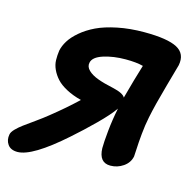

<svg xmlns="http://www.w3.org/2000/svg" viewBox="-143 -749 897 902"><g transform="rotate(15 305.5 -298.0)"><path d="M19 50.8Q-14.2 50.8 -28.8 29.8Q-43.5 8.8 -38.1 -19Q-36.1 -31.2 -21.2 -46.4Q-6.3 -61.5 12 -75Q30.3 -88.4 63.5 -112.1Q96.7 -135.7 120.1 -154.8Q189.9 -210.4 244.1 -262.2Q202.6 -272.9 171.4 -289.6Q140.1 -306.2 122.3 -325.7Q104.5 -345.2 94 -367.9Q83.5 -390.6 83 -413.3Q82.5 -436 85.9 -460Q90.8 -483.9 106 -508.5Q121.1 -533.2 150.9 -558.6Q180.7 -584 220.9 -603.3Q261.2 -622.6 320.8 -634.8Q380.4 -647 450.2 -647Q563.5 -647 610.4 -621.8Q657.2 -596.7 646 -539.1Q645 -535.2 616 -432.1Q586.9 -329.1 574.2 -266.1Q565.9 -225.6 561.8 -182.1Q557.6 -138.7 556.4 -108.2Q555.2 -77.6 554.2 -70.8Q547.9 -39.1 519.5 -19.5Q491.2 0 457 0Q401.9 0 399.9 -69.8Q399.9 -98.6 405.5 -154.8Q411.1 -210.9 422.9 -268.1Q398.4 -232.9 346.2 -181.2Q293.9 -129.4 242.2 -84Q90.3 50.8 19 50.8ZM375 -356Q426.8 -344.2 436 -325.2Q462.4 -423.3 483.9 -492.2Q451.2 -501 398.9 -501Q338.9 -501 291 -485.6Q243.2 -470.2 237.8 -441.9Q233.4 -421.9 250.7 -405Q268.1 -388.2 298.6 -377Q329.1 -365.7 375 -356Z"/></g></svg>

Font: Shantell Sans Irregular
Style: Bold Italic
Weight: 700
Italic angle: -11.31°
Designer: Stephen Nixon, Anya Danilova, Shantell Martin
Foundry: Arrow Type
Version: Version 1.006;[9816181b4]